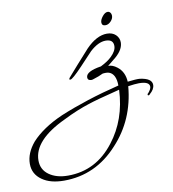

<svg xmlns="http://www.w3.org/2000/svg" viewBox="-275 -351 649 720"><g transform="rotate(-10 49.5 9.5)"><path d="M-88 307Q-140 307 -171 285Q-204 262 -204 223Q-204 182 -171 143Q-151 121 -121.5 101Q-92 81 -53 64Q-5 44 52 25.5Q109 7 174 -9Q174 -31 167 -45Q157 -64 136 -64Q127 -64 123 -63Q110 -56 84 -48Q83 -48 81.5 -47.5Q80 -47 79 -47Q64 -47 64 -59Q64 -82 122 -91Q136 -98 146.5 -105Q157 -112 164 -119Q185 -139 185 -158Q185 -183 156 -183Q128 -183 96 -154L48 -103Q9 -62 1 -62Q-3 -62 -3 -64Q-3 -68 5 -76Q17 -90 37 -112.5Q57 -135 85 -166Q126 -208 165 -208Q186 -208 198.5 -196Q211 -184 211 -167Q211 -140 181 -114L149 -88Q165 -89 183 -75Q209 -55 211 -17Q244 -21 257 -20Q303 -14 303 11Q303 28 284 44Q283 47 279 47Q276 47 276 44Q276 40 279 39Q291 25 291 16Q291 -4 251 -4Q244 -4 233.5 -3Q223 -2 210 0Q199 126 118 213Q33 307 -88 307ZM-70 291Q37 291 106 201Q169 120 174 7Q82 30 53 40Q31 47 6.5 57Q-18 67 -46 81Q-170 139 -170 216Q-170 251 -142 271Q-114 291 -70 291ZM166 -240Q152 -240 152 -253Q152 -263 162 -275.5Q172 -288 182 -288Q188 -288 192 -283Q196 -278 196 -271Q196 -260 186.5 -250Q177 -240 166 -240Z"/></g></svg>

Font: Passions Conflict
Style: Regular
Weight: 400
Designer: Robert E. Leuschke
Foundry: Robert E. Leuschke
Version: Version 1.010; ttfautohint (v1.8.3)